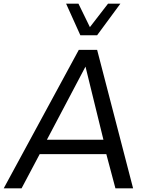

<svg xmlns="http://www.w3.org/2000/svg" viewBox="-49 -1020 805 1040"><path d="M386.2 -829.1 309.1 -1000H376L438 -873L536.1 -1000H603L477.1 -829.1ZM526.9 -185.1H166L67.9 0H-28.8L377.9 -750H477.1L671.9 0H576.2ZM511.2 -263.2 414.1 -659.2 205.1 -263.2Z"/></svg>

Font: Oakes Grotesk
Style: Italic
Weight: 400
Designer: Samuel Oakes
Foundry: Samuel Oakes
Version: Version 1.0 | wf-rip DC20170320